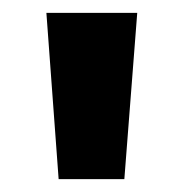

<svg xmlns="http://www.w3.org/2000/svg" viewBox="-20 -734 284 298"><path d="M193 -714H52L71 -456H173Z"/></svg>

Font: Noto Sans Ethiopic Condensed
Style: Bold
Weight: 700
Width: 3
Designer: Monotype Design Team
Foundry: Monotype Imaging Inc.
Version: Version 2.102